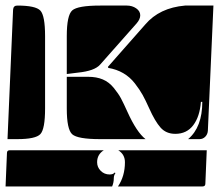

<svg xmlns="http://www.w3.org/2000/svg" viewBox="-27 -510 787 690"><path d="M361 -270 495 -422Q546 -482 638 -490H740L720 -40Q719 -27 710.5 -18.5Q702 -10 690 -10H649Q700 -53 700 -144H695Q691 -91 667.5 -60Q644 -29 603 -29Q570 -29 550 -51.5Q530 -74 509 -121Q496 -150 485.5 -169Q475 -188 457.5 -210.5Q440 -233 416 -247Q392 -261 362 -266ZM213 -120V-234H290Q320 -234 342.5 -224.5Q365 -215 382 -194Q399 -173 408 -156Q417 -139 431 -108Q464 -35 496 -10H333Q252 -10 232.5 -27.5Q213 -45 213 -120ZM213 -244V-380Q213 -455 232.5 -472.5Q252 -490 333 -490H429Q448 -490 462.5 -480Q477 -470 477 -455Q477 -441 464 -426L333 -278Q313 -255 253 -249ZM0 -10 20 -475Q21 -490 35 -490Q101 -490 118 -472Q135 -454 135 -380V-120Q135 -46 118 -28Q101 -10 35 -10ZM-7 160 -2 40Q-2 30 8 30H346Q322 45 322 73Q322 91 335 104Q348 117 367 117Q380 117 385 110L388 112Q382 120 382 130Q382 146 376 160ZM397 160Q422 123 422 73Q422 45 398 30H716L711 150Q711 160 701 160Z"/></svg>

Font: PrimecolorB
Style: Medium
Weight: 500
Designer: gluk
Foundry: gluk
Version: Version 0.672